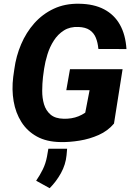

<svg xmlns="http://www.w3.org/2000/svg" viewBox="-20 -741 701 1014"><path d="M627.4 -375.5 582 -88.4Q549.8 -49.8 501.5 -28.3Q453.1 -6.8 400.1 1.7Q347.2 10.3 299.8 9.3Q226.1 8.3 174.8 -20Q123.5 -48.3 93 -96.7Q62.5 -145 52 -206.3Q41.5 -267.6 49.8 -334.5L55.7 -376Q64.9 -444.8 91.6 -507.3Q118.2 -569.8 161.4 -618.4Q204.6 -667 263.9 -694.8Q323.2 -722.7 398.4 -721.2Q475.6 -720.2 529.5 -691.9Q583.5 -663.6 613.3 -610.6Q643.1 -557.6 647.9 -481.9L499.5 -482.4Q496.6 -516.1 486.1 -541.7Q475.6 -567.4 453.6 -582.3Q431.6 -597.2 394.5 -598.6Q349.6 -600.6 317.6 -580.3Q285.6 -560.1 264.2 -526.6Q242.7 -493.2 230.5 -453.6Q218.3 -414.1 212.9 -377.4L207 -334Q203.1 -299.8 202.9 -261.7Q202.6 -223.6 212.4 -190.4Q222.2 -157.2 246.8 -136Q271.5 -114.7 316.4 -113.8Q337.4 -113.3 356.9 -116.5Q376.5 -119.6 394.8 -127Q413.1 -134.3 430.2 -146L453.1 -264.6H330.1L349.6 -375.5ZM334.5 44.4 331.5 78.6Q326.7 128.4 302 173.1Q277.3 217.8 242.2 252.9L170.9 213.4Q191.4 183.6 206.3 153.1Q221.2 122.6 228 86.9L235.4 44.4Z"/></svg>

Font: Roboto ExtraBold
Style: Italic
Weight: 800
Designer: Christian Robertson
Foundry: Google
Version: Version 3.009; 2024